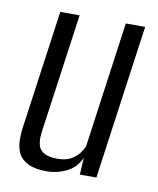

<svg xmlns="http://www.w3.org/2000/svg" viewBox="-64 -547 500 606"><g transform="rotate(10 186.0 -243.5)"><path d="M127 8Q88 8 66 -3Q44 -14 35 -32Q26 -50 25.5 -73.5Q25 -97 29 -123L81 -495H143L92 -131Q89 -114 88 -97Q87 -80 91.5 -66.5Q96 -53 110.5 -45Q125 -37 152 -37Q179 -37 195.5 -46.5Q212 -56 221.5 -68.5Q231 -81 235 -92L291 -495H353L284 0H231L234 -54Q219 -21 188.5 -6.5Q158 8 127 8Z"/></g></svg>

Font: Alumni Sans
Style: Italic
Weight: 400
Italic angle: -8°
Version: Version 1.016